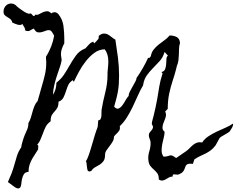

<svg xmlns="http://www.w3.org/2000/svg" viewBox="-90 -987 1320 1071"><path d="M1210 -297.9Q1210.9 -286.1 1204.1 -274.4Q1197.3 -262.7 1191.4 -253.9Q1188.5 -251 1180.2 -245.6Q1171.9 -240.2 1162.6 -235.4Q1153.3 -230.5 1145 -225.1Q1136.7 -219.7 1134.8 -216.8Q1129.9 -209 1123.5 -196.3Q1117.2 -183.6 1112.3 -175.8Q1098.6 -158.2 1085.4 -148.4Q1072.3 -138.7 1058.1 -131.3Q1043.9 -124 1028.3 -117.2Q1012.7 -110.4 994.1 -97.7L986.3 -73.2Q965.8 -75.2 957.5 -71.8Q949.2 -68.4 945.8 -61.5Q942.4 -54.7 939.9 -45.9Q937.5 -37.1 929.7 -28.3Q925.8 -23.4 916.5 -18.6Q907.2 -13.7 902.3 -12.7Q894.5 -12.7 889.2 -13.7Q883.8 -14.6 880.4 -14.6Q877 -14.6 875 -12.2Q873 -9.8 873 -2H871.1Q860.4 -2 851.6 3.4Q842.8 8.8 834 13.7Q825.2 18.6 816.4 20Q807.6 21.5 796.9 14.6H795.9Q795.9 -8.8 787.6 -20Q779.3 -31.2 768.6 -40.5Q757.8 -49.8 748.5 -61.5Q739.3 -73.2 737.3 -96.7Q735.4 -119.1 742.7 -142.6Q750 -166 750 -188.5Q750 -202.1 745.1 -211.9Q740.2 -221.7 740.2 -232.4Q740.2 -242.2 745.6 -249Q751 -255.9 756.3 -261.7Q761.7 -267.6 763.2 -275.4Q764.6 -283.2 756.8 -294.9V-295.9Q756.8 -304.7 760.7 -317.9Q764.6 -331.1 766.6 -339.8Q772.5 -364.3 777.8 -388.2Q783.2 -412.1 787.1 -435.5Q793 -471.7 798.8 -506.3Q804.7 -541 816.4 -575.2L817.4 -576.2L810.5 -585.9H813.5Q827.1 -589.8 831.5 -602.5Q835.9 -615.2 836.9 -629.9Q837.9 -644.5 838.4 -657.7Q838.9 -670.9 846.7 -676.8Q841.8 -681.6 837.4 -687Q833 -692.4 828.1 -697.3Q827.1 -696.3 827.1 -694.3Q818.4 -666 800.3 -646Q782.2 -626 763.2 -606.9Q744.1 -587.9 728.5 -565.9Q712.9 -543.9 708 -510.7Q691.4 -482.4 678.2 -452.1Q665 -421.9 650.4 -391.6Q635.7 -361.3 618.7 -333.5Q601.6 -305.7 578.1 -283.2Q578.1 -281.2 578.6 -278.3Q579.1 -275.4 579.1 -273.4Q579.1 -264.6 575.2 -258.8Q571.3 -252.9 566.4 -247.6Q561.5 -242.2 555.7 -236.8Q549.8 -231.4 545.9 -225.6Q545.9 -210 538.1 -196.8Q530.3 -183.6 521 -171.9Q511.7 -160.2 503.9 -148.4Q496.1 -136.7 496.1 -125Q496.1 -100.6 487.3 -88.4Q478.5 -76.2 466.3 -68.8Q454.1 -61.5 440.9 -54.2Q427.7 -46.9 418.9 -33.2V-32.2Q416 -33.2 412.1 -31.2Q408.2 -29.3 403.3 -32.2Q398.4 -34.2 397 -42.5Q395.5 -50.8 394.5 -60.5Q393.6 -70.3 392.6 -78.1Q391.6 -85.9 388.7 -87.9Q392.6 -90.8 399.4 -107.4Q406.2 -124 412.6 -144.5Q418.9 -165 424.3 -183.6Q429.7 -202.1 431.6 -208Q435.5 -220.7 439 -233.4Q442.4 -246.1 447.3 -258.8Q449.2 -263.7 451.7 -270Q454.1 -276.4 455.1 -281.2Q456.1 -289.1 456.5 -297.9Q457 -306.6 458 -315.4L460 -316.4Q467.8 -316.4 471.2 -323.7Q474.6 -331.1 475.6 -340.3Q476.6 -349.6 476.1 -359.4Q475.6 -369.1 476.6 -374Q484.4 -420.9 497.1 -471.2Q509.8 -521.5 509.8 -568.4V-583Q510.7 -598.6 512.7 -615.2Q514.6 -631.8 514.2 -648.9Q513.7 -666 509.3 -681.6Q504.9 -697.3 495.1 -710.9V-711.9Q463.9 -711.9 437.5 -692.9Q411.1 -673.8 389.2 -646Q367.2 -618.2 350.6 -587.4Q334 -556.6 323.2 -533.2L321.3 -531.2L315.4 -540L314.5 -539.1Q297.9 -527.3 291.5 -514.2Q285.2 -501 279.3 -482.4Q273.4 -462.9 265.1 -445.3Q256.8 -427.7 237.3 -419.9L236.3 -418.9Q236.3 -396.5 229.5 -385.3Q222.7 -374 214.4 -365.2Q206.1 -356.4 199.2 -345.2Q192.4 -334 192.4 -310.5L191.4 -309.6Q171.9 -294.9 164.1 -278.3Q156.2 -261.7 148.4 -240.2Q141.6 -223.6 135.7 -208.5Q129.9 -193.4 118.2 -180.7L119.1 -178.7Q125 -175.8 123.5 -167.5Q122.1 -159.2 123 -154.3Q113.3 -137.7 103.5 -123.5Q93.8 -109.4 86.4 -95.2Q79.1 -81.1 74.2 -65.4Q69.3 -49.8 69.3 -29.3V-28.3H67.4Q50.8 -26.4 43.9 -16.1Q37.1 -5.9 33.7 7.8Q30.3 21.5 29.3 35.2Q28.3 48.8 23.9 56.6Q19.5 64.5 9.8 64Q0 63.5 -19.5 47.9L-45.9 28.3Q-35.2 4.9 -25.9 -19Q-16.6 -43 -9.8 -68.4Q-2.9 -93.8 4.9 -118.2Q12.7 -142.6 28.3 -165V-166Q28.3 -169.9 30.8 -179.2Q33.2 -188.5 36.1 -199.2Q39.1 -210 42.5 -219.2Q45.9 -228.5 47.9 -233.4Q55.7 -250 62 -265.6Q68.4 -281.2 68.4 -300.8Q77.1 -314.5 82 -330.6Q86.9 -346.7 91.3 -363.3Q95.7 -379.9 102.1 -395.5Q108.4 -411.1 120.1 -423.8Q120.1 -424.8 123.5 -436.5Q127 -448.2 130.9 -461.9Q134.8 -475.6 138.2 -488.3Q141.6 -501 142.6 -503.9Q153.3 -539.1 160.6 -570.8Q168 -602.5 168 -639.6Q168 -647.5 167 -655.8Q166 -664.1 167 -671.9Q183.6 -697.3 195.3 -727.5Q207 -757.8 211.9 -787.1V-788.1Q209 -793.9 203.1 -803.7Q197.3 -813.5 192.4 -816.4Q181.6 -821.3 169.9 -816.9Q158.2 -812.5 145.5 -808.6Q132.8 -804.7 121.1 -806.6Q109.4 -808.6 99.6 -826.2V-828.1Q86.9 -823.2 77.6 -816.9Q68.4 -810.5 51.8 -816.4L50.8 -817.4Q50.8 -828.1 44.9 -836.4Q39.1 -844.7 34.2 -853.5Q29.3 -847.7 22.5 -847.7Q15.6 -847.7 7.8 -849.6Q0 -851.6 -7.3 -855Q-14.6 -858.4 -19.5 -860.4L-21.5 -861.3Q-24.4 -874 -32.2 -880.4Q-40 -886.7 -48.8 -891.6Q-57.6 -896.5 -64 -902.8Q-70.3 -909.2 -70.3 -921.9Q-70.3 -936.5 -63 -947.8Q-55.7 -959 -44.9 -963.9Q-34.2 -968.8 -21.5 -966.8Q-8.8 -964.8 2 -954.1V-953.1Q6.8 -948.2 16.6 -941.4Q26.4 -934.6 36.6 -927.2Q46.9 -919.9 57.1 -915Q67.4 -910.2 74.2 -910.2Q78.1 -913.1 81.5 -911.6Q85 -910.2 87.4 -907.2Q89.8 -904.3 92.8 -900.9Q95.7 -897.5 98.6 -897.5Q105.5 -899.4 107.4 -906.2L108.4 -905.3Q117.2 -902.3 127.4 -907.7Q137.7 -913.1 148.9 -918.5Q160.2 -923.8 172.4 -924.3Q184.6 -924.8 196.3 -912.1Q198.2 -915 204.1 -917Q210 -918.9 213.9 -918.9Q226.6 -918.9 236.3 -907.2Q258.8 -878.9 263.7 -843.8Q268.6 -808.6 268.6 -774.4V-746.1V-745.1Q260.7 -730.5 255.4 -715.8Q250 -701.2 250 -684.6Q250 -681.6 250.5 -676.8Q251 -671.9 252 -666.5Q252.9 -661.1 253.4 -656.7Q253.9 -652.3 253.9 -651.4Q251 -633.8 245.1 -616.2Q239.3 -598.6 233.4 -582Q222.7 -551.8 214.8 -521Q207 -490.2 205.1 -458Q224.6 -487.3 224.6 -525.4L225.6 -526.4Q250 -545.9 265.6 -568.8Q281.2 -591.8 295.9 -618.2Q312.5 -647.5 332.5 -675.8Q352.5 -704.1 385.7 -716.8Q396.5 -727.5 405.8 -738.3Q415 -749 428.7 -753.9L429.7 -754.9L435.5 -745.1Q439.5 -748 441.9 -751Q444.3 -753.9 447.3 -756.8Q457 -766.6 459 -770Q460.9 -773.4 460.9 -787.1Q475.6 -798.8 487.8 -799.8Q500 -800.8 510.3 -795.4Q520.5 -790 531.2 -781.2Q542 -772.5 553.7 -765.6V-764.6Q561.5 -714.8 567.9 -666Q574.2 -617.2 574.2 -566.4Q574.2 -540 572.8 -519Q571.3 -498 567.9 -478Q564.5 -458 559.1 -437.5Q553.7 -417 546.9 -392.6V-391.6Q560.5 -377 571.8 -381.8Q583 -386.7 592.8 -399.9Q602.5 -413.1 610.8 -428.2Q619.1 -443.4 627 -451.2H627.9Q627 -460.9 633.8 -475.1Q640.6 -489.3 649.4 -503.9Q658.2 -518.6 665 -531.7Q671.9 -544.9 670.9 -550.8Q690.4 -579.1 706.5 -606.9Q722.7 -634.8 736.3 -665Q741.2 -661.1 744.1 -665Q747.1 -668.9 750 -671.9H751Q754.9 -695.3 767.1 -710.4Q779.3 -725.6 794.4 -737.8Q809.6 -750 826.2 -761.7Q842.8 -773.4 856.4 -789.1Q877.9 -789.1 895 -780.8Q912.1 -772.5 914.1 -747.1Q909.2 -731.4 908.7 -715.3Q908.2 -699.2 907.7 -682.6Q907.2 -666 905.3 -649.9Q903.3 -633.8 896.5 -619.1Q896.5 -617.2 893.6 -606.4Q890.6 -595.7 887.2 -582.5Q883.8 -569.3 879.9 -557.6Q876 -545.9 875 -543Q861.3 -501 853.5 -463.4Q845.7 -425.8 845.7 -379.9Q841.8 -376 838.4 -372.1Q835 -368.2 831.1 -365.2L832 -364.3Q835.9 -354.5 835.9 -346.7Q835.9 -335.9 830.6 -323.2Q825.2 -310.5 820.8 -298.3Q816.4 -286.1 816.4 -273.9Q816.4 -261.7 828.1 -252Q828.1 -236.3 823.2 -218.3Q818.4 -200.2 814.9 -182.1Q811.5 -164.1 811.5 -146.5Q811.5 -128.9 821.3 -114.3L822.3 -113.3Q837.9 -113.3 845.7 -116.2Q853.5 -119.1 858.9 -120.1Q864.3 -121.1 871.1 -118.7Q877.9 -116.2 892.6 -105.5L948.2 -143.6Q960 -152.3 969.2 -162.1Q978.5 -171.9 988.3 -179.7Q998 -187.5 1009.8 -191.4Q1021.5 -195.3 1038.1 -192.4L1039.1 -194.3Q1052.7 -213.9 1073.7 -227.5Q1094.7 -241.2 1118.2 -252.4Q1141.6 -263.7 1166 -273.9Q1190.4 -284.2 1210 -297.9Z"/></svg>

Font: Homemade Apple
Style: Regular
Weight: 400
Version: Version 1.001